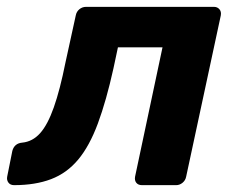

<svg xmlns="http://www.w3.org/2000/svg" viewBox="-43 -540 679 560"><path d="M-2 0Q-13 0 -18.5 -7.5Q-24 -15 -22 -25L-7 -100Q-1 -122 22 -124Q52 -127 74 -151.5Q96 -176 114 -227Q132 -278 148 -358L178 -495Q180 -506 188.5 -513Q197 -520 208 -520H581Q591 -520 597 -513Q603 -506 601 -495L500 -25Q498 -14 489.5 -7Q481 0 471 0H371Q360 0 354.5 -7Q349 -14 351 -25L431 -402H301L288 -341Q267 -246 242.5 -180Q218 -114 185 -74.5Q152 -35 106 -17.5Q60 0 -2 0Z"/></svg>

Font: Rubik Light SemiBold
Style: Italic
Weight: 600
Italic angle: -12°
Version: Version 2.104